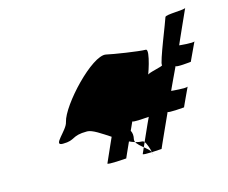

<svg xmlns="http://www.w3.org/2000/svg" viewBox="-69 -721 723 609"><g transform="rotate(-15 292.0 -416.5)"><path d="M97 -312C62 -312 119 -350 124 -376C136 -429 258 -559 302 -550C323 -545 406 -532 428 -532C444 -532 410 -436 413 -452C416 -460 469 -467 465 -472C460 -478 513 -607 515 -616C517 -624 580 -622 583 -628C583 -628 531 -513 534 -518C534 -518 581 -513 584 -518C584 -518 553 -452 556 -458C556 -458 503 -452 506 -458C506 -458 469 -380 472 -385C472 -385 523 -380 526 -385C526 -385 495 -319 498 -324C498 -324 441 -319 444 -324C444 -324 392 -210 395 -215C395 -215 330 -210 333 -215C333 -215 379 -319 382 -324C382 -324 325 -319 328 -324C328 -324 276 -210 279 -215C279 -215 214 -210 217 -215C217 -215 263 -319 266 -324L230 -329C283 -326 328 -310 318 -268C313 -248 360 -228 364 -210C368 -185 358 -254 342 -254C288 -254 215 -330 181 -330C128 -330 140 -312 97 -312Z"/></g></svg>

Font: Recovery
Style: Obl
Weight: 400
Version: Version 0.27